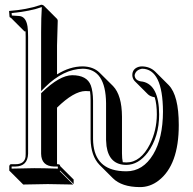

<svg xmlns="http://www.w3.org/2000/svg" viewBox="-20 -718 810 807"><path d="M219.7 -27.8H225.1Q228.5 -26.9 231 -25.9Q232.9 -22.9 232.9 -20L289.6 36.6V55.7L232.9 -1L231 1L287.6 57.6Q286.6 57.6 180.7 55.7Q180.7 55.7 77.6 57.6L21 1L19 -1V-20Q21 -27.3 25.9 -27.8H44.9Q83 -27.8 87.4 -59.1Q87.9 -65.4 87.9 -71.8V-563Q87.9 -576.2 87.4 -585.9L82.5 -586.4L25.9 -643.1Q22.9 -644 21.5 -645Q20.5 -647 20 -647.9L18.1 -671.9Q93.8 -677.7 147.9 -696.3Q150.9 -697.3 152.8 -698.2Q160.2 -697.8 163.6 -694.8L220.2 -638.2Q222.2 -634.8 222.7 -631.3Q222.7 -629.4 219.7 -526.4V-405.3Q273.4 -439 328.1 -439Q372.6 -438 398.4 -412.6L455.1 -356.4Q492.2 -317.9 492.7 -227.5V-73.2Q492.7 -51.8 496.1 -36.1Q503.4 -35.2 511.2 -35.2Q571.3 -35.2 610.4 -112.3Q638.7 -169.9 639.2 -236.8Q639.2 -279.8 630.4 -309.1Q611.3 -312.5 602.1 -321.3L545.4 -377.9Q536.6 -388.2 536.1 -401.9Q536.1 -427.7 561 -436.5Q568.8 -439 577.1 -439Q610.8 -438 632.3 -417L689 -360.4Q731.4 -316.9 731.4 -192.4Q731.4 -24.4 646.5 41Q610.4 68.8 567.4 68.4Q491.7 67.9 454.6 31.2L397.9 -25.4Q362.3 -62.5 360.8 -132.8V-294.9Q360.8 -318.4 358.4 -334.5Q349.6 -335.4 339.4 -335.4Q290 -334.5 219.7 -265.6ZM98.1 -563V-71.8Q96.2 -19 44.9 -18.1H28.8V-9.3Q93.3 -11.2 124 -11.2Q159.2 -11.2 223.1 -9.3V-18.1H206.1Q153.8 -20 152.8 -71.8V-326.2L155.8 -329.1Q230.5 -401.4 283.2 -401.9Q345.7 -401.9 361.8 -358.9Q370.6 -334.5 371.1 -294.9V-133.3Q372.6 -13.7 479.5 0Q494.6 2 511.2 2Q581.1 2 624 -69.3Q664.6 -137.2 665 -249Q664.1 -428.2 577.1 -429.2Q550.3 -424.3 545.9 -401.9Q546.9 -377.9 578.6 -375H579.6Q648.4 -360.8 648.9 -236.8Q648.9 -143.1 601.1 -77.1Q562 -25.4 511.2 -24.9Q439 -24.9 427.7 -104Q426.3 -116.7 425.8 -129.9V-284.2Q424.3 -428.2 328.1 -429.2Q246.6 -427.7 169.9 -352.1L152.8 -335V-583Q152.8 -645 155.8 -688H154.8Q108.4 -670.9 28.8 -663.1L29.8 -652.8L58.1 -650.9Q88.9 -650.4 95.7 -606.4Q98.1 -588.9 98.1 -563Z"/></svg>

Font: Linux Biolinum Shadow O
Style: Bold
Weight: 700
Designer: Philipp H. Poll
Foundry: Philipp H. Poll
Version: Version 0.9.2